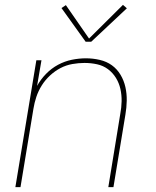

<svg xmlns="http://www.w3.org/2000/svg" viewBox="-20 -767 640 787"><path d="M43 0 129 -520H150L132 -415Q147 -442 169 -464.5Q191 -487 218 -501.5Q245 -516 274.5 -522Q304 -528 332 -528Q361 -528 389 -521.5Q417 -515 438.5 -499.5Q460 -484 474 -460.5Q488 -437 494 -410Q500 -383 499.5 -354.5Q499 -326 494 -297L445 0H424L473 -300Q478 -326 478.5 -352Q479 -378 473.5 -402.5Q468 -427 455 -448Q442 -469 422.5 -483.5Q403 -498 378 -503.5Q353 -509 326 -509Q302 -509 276.5 -504.5Q251 -500 228 -488Q205 -476 185 -457.5Q165 -439 151 -416.5Q137 -394 129 -370Q121 -346 117 -321L64 0ZM331 -596 232 -734 250 -746 345 -609 484 -747 500 -733 354 -596Z"/></svg>

Font: Iosevka SS04 Thin Extended
Style: Italic
Weight: 100
Width: 7
Italic angle: -9°
Monospace: yes
Designer: Belleve Invis
Foundry: Belleve Invis
Version: Version 19.0.0; ttfautohint (v1.8.4)